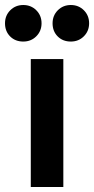

<svg xmlns="http://www.w3.org/2000/svg" viewBox="-47 -747 376 767"><path d="M46 -581Q14 -581 -6.5 -601.5Q-27 -622 -27 -654Q-27 -685 -6 -706Q15 -727 46 -727Q77 -727 98 -706Q119 -685 119 -654Q119 -623 98 -602Q77 -581 46 -581ZM236 -581Q204 -581 183.5 -601.5Q163 -622 163 -654Q163 -685 184 -706Q205 -727 236 -727Q267 -727 288 -706Q309 -685 309 -654Q309 -623 288 -602Q267 -581 236 -581ZM76 -511H206V0H76Z"/></svg>

Font: OVRPSS Recut ExtraBold
Style: Regular
Weight: 800
Designer: Giant Group
Foundry: Giant Group
Version: Version 1.001;hotconv 1.0.109;makeotfexe 2.5.65596